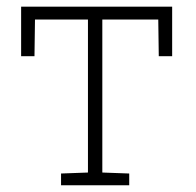

<svg xmlns="http://www.w3.org/2000/svg" viewBox="-20 -548 581 568"><path d="M160.6 0V-34.7L240.2 -37.6V-490.2H83.5L82 -381.8H42.5V-528.3H489.3V-381.8H449.7L448.2 -490.2H282.7V-37.6L362.3 -34.7V0Z"/></svg>

Font: Roboto Slab ExtraLight
Style: Regular
Weight: 250
Designer: Google
Version: Version 2.000; ttfautohint (v1.8.1.43-b0c9)